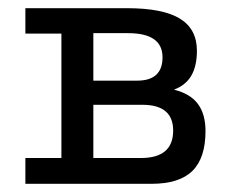

<svg xmlns="http://www.w3.org/2000/svg" viewBox="-20 -449 562 469"><path d="M290 -429Q378 -429 419.5 -403.5Q461 -378 461 -325Q461 -288 447.5 -264.5Q434 -241 405 -230Q445 -220 463.5 -195Q482 -170 482 -129Q482 -63 450 -31.5Q418 0 350 0H42V-63H130V-367H42V-429ZM324 -63Q403 -63 403 -130Q403 -193 328 -193H208V-63ZM315 -252Q377 -252 377 -309Q377 -368 293 -368H208V-252Z"/></svg>

Font: Podkova VF Beta
Style: Regular
Weight: 400
Designer: Ilya Yudin
Foundry: Cyreal (www.cyreal.org)
Version: Version 2.100